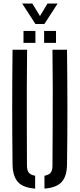

<svg xmlns="http://www.w3.org/2000/svg" viewBox="-20 -1089 462 1115"><path d="M52.9 -133.8Q50.9 -301.5 50.9 -466.9Q50.9 -632.4 52.9 -800H137.4Q136.2 -688.4 135.7 -575.9Q135.3 -463.4 135.8 -351Q136.4 -238.5 136.6 -126.5Q136.6 -99.8 147.3 -86.4Q158 -73 184.1 -68.5V6.2Q114.9 1.4 84.5 -31.7Q54 -64.8 52.9 -133.8ZM238.2 6.2V-68.5Q264.1 -73 274.4 -86.5Q284.7 -99.9 284.7 -126.5Q285.3 -238.5 285.9 -351Q286.4 -463.4 286.4 -575.9Q286.3 -688.4 284.7 -800H369.1Q371.2 -632.4 371.4 -466.9Q371.6 -301.5 369.1 -133.8Q368.4 -64.8 337.7 -31.7Q306.9 1.4 238.2 6.2ZM236.2 -840V-909.2H305.3V-840ZM116.5 -840V-909.2H185.7V-840ZM185.6 -949.8 108.8 -1068.5H167.9L212.1 -995.7L255.9 -1068.5H314.7L237.8 -949.8Z"/></svg>

Font: Big Shoulders Stencil Text SC Thin
Style: Regular
Weight: 100
Designer: Patric King
Foundry: XO Type Co
Version: Version 2.001